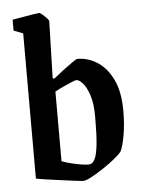

<svg xmlns="http://www.w3.org/2000/svg" viewBox="-50 -689 554 739"><g transform="rotate(-5 227.5 -319.5)"><path d="M260 -460Q301 -460 337.5 -436.5Q374 -413 396.5 -365.5Q419 -318 419 -246Q419 -195 412 -154Q405 -113 395 -91Q387 -80 366 -63Q345 -46 320 -29.5Q295 -13 273.5 -1.5Q252 10 242 10Q237 10 214 7Q191 4 161 0Q131 -4 103 -8Q75 -12 61 -15V-576L25 -590V-632Q37 -634 60 -638Q83 -642 104 -645.5Q125 -649 129 -649Q132 -649 141 -641.5Q150 -634 157.5 -626Q165 -618 165 -614L159 -394L165 -392Q181 -405 202 -421Q223 -437 239.5 -448.5Q256 -460 260 -460ZM249 -379Q245 -379 229.5 -372.5Q214 -366 195.5 -357.5Q177 -349 165 -342V-73Q180 -67 202.5 -61.5Q225 -56 245.5 -53Q266 -50 274 -52Q285 -54 293 -71Q301 -88 305 -126.5Q309 -165 309 -232Q309 -284 298 -316.5Q287 -349 273 -364Q259 -379 249 -379Z"/></g></svg>

Font: Grenze Gotisch Medium
Style: Regular
Weight: 500
Designer: Renata Polastri
Foundry: Omnibus-Type
Version: Version 1.001